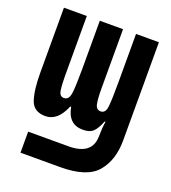

<svg xmlns="http://www.w3.org/2000/svg" viewBox="-140 -651 880 986"><g transform="rotate(20 300.0 -158.0)"><path d="M302 230Q448 230 503.5 164Q559 98 559 -10V-546H434V-285Q434 -184 429.5 -147Q425 -110 399 -110Q375 -110 369 -137.5Q363 -165 363 -222V-546H236V-285Q236 -193 231 -151.5Q226 -110 198 -110Q174 -110 169.5 -141.5Q165 -173 165 -222V-546H40V-191Q40 -96 58 -43Q76 10 140 10Q207 10 244 -80H249Q265 10 345 10Q383 10 402 -9Q421 -28 436 -68H441Q435 -31 435 11Q435 115 305 115H85V230Z"/></g></svg>

Font: Noto Sans Mono UI
Style: Bold
Weight: 700
Designer: Monotype Design team
Foundry: Monotype Imaging Inc.
Version: 1.000